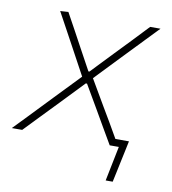

<svg xmlns="http://www.w3.org/2000/svg" viewBox="-91 -561 687 767"><g transform="rotate(10 252.0 -177.5)"><path d="M-17 0Q14.5 -32.5 37.8 -56.8Q61 -81 82 -103Q102.5 -124.5 126 -149L224 -251L172 -347Q151 -385.5 134 -417Q117 -448.5 92 -494L125 -496Q146 -458 163 -426.8Q180 -395.5 197 -364L245 -276H249L333 -364Q365.5 -398 394 -427.5Q422 -457 457 -494H499Q468.5 -462 446.5 -439.5Q424.5 -416.5 405 -396.2Q385.5 -376 361.5 -351L267.5 -252.5L328 -149Q345.5 -119 362 -91.5Q378 -63.5 398 -29H453L444 14Q439.5 35.5 434.5 58.5Q430 80 425.8 100Q421.5 120 417 141H388.5L417 0H380Q359 -36 342 -65.2Q325 -94.5 304 -131L248 -227H243L153 -133Q118.5 -97.5 89.5 -67.2Q60.5 -37 25 0Z"/></g></svg>

Font: Heraclito Thin
Style: Italic
Weight: 100
Italic angle: -12°
Designer: Kostas Bartsokas (font) & Cristiano Sobral (main changes)
Foundry: Kostas Bartsokas (font) & Cristiano Sobral (main changes)
Version: Version 1.00;July 8, 2020;FontCreator 13.0.0.2655 64-bit